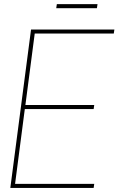

<svg xmlns="http://www.w3.org/2000/svg" viewBox="-20 -925 583 945"><path d="M132.8 -779.8H543L540 -759.8H150.9L105 -408.2H443.8L440.9 -388.2H102.1L54.2 -20H443.8L440.9 0H30.8ZM256.8 -884.8 259.8 -904.8H460L457 -884.8Z"/></svg>

Font: Cooper Hewitt
Style: Thin Italic
Weight: 702
Designer: Village Type and Design LLC
Foundry: Cooper Hewitt Smithsonian Design Museum
Version: 1.000